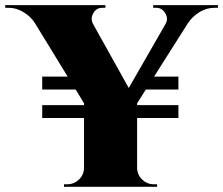

<svg xmlns="http://www.w3.org/2000/svg" viewBox="-65 -720 860 740"><path d="M525.4 -700.2H774.9V-689.9H760.7Q731 -689.9 703.6 -673.1Q676.3 -656.2 659.7 -631.3L528.8 -424.8H622.6V-375H497.1L463.4 -321.8V-314.9H622.6V-265.1H463.4V-72.8Q463.9 -46.9 482.7 -28.3Q501.5 -9.8 527.8 -9.8H540.5V0H181.6V-9.8H194.3Q220.2 -9.8 239.3 -28.1Q258.3 -46.4 258.8 -72.3V-265.1H97.7V-314.9H258.8V-322.3L226.6 -375H97.7V-424.8H195.8L68.4 -632.8Q52.7 -656.7 25.4 -673.3Q-2 -689.9 -31.2 -689.9H-44.9V-700.2H341.3V-689.9H328.6Q306.6 -689.9 294.7 -669.4Q282.7 -648.9 293.5 -627.9L431.2 -380.9L573.2 -627.9Q584.5 -648.4 571.8 -669.2Q559.1 -689.9 538.1 -689.9H525.4Z"/></svg>

Font: Cinzel Black
Style: Regular
Weight: 900
Designer: Natanael Gama
Version: Version 1.001;PS 001.001;hotconv 1.0.56;makeotf.lib2.0.21325